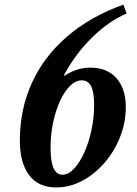

<svg xmlns="http://www.w3.org/2000/svg" viewBox="-20 -792 588 822"><path d="M220.5 10.5Q144 10.5 104.5 -42.5Q65 -95.5 65 -190.5Q65 -324 116.5 -437Q168 -550 267 -635.5Q366 -721 508 -772L522.5 -734.5Q445.5 -701.5 374.2 -631.5Q303 -561.5 254 -470.5L256 -467.5Q309 -502.5 366.5 -502.5Q438 -502.5 478.2 -457.8Q518.5 -413 518.5 -334Q518.5 -267 494 -205.2Q469.5 -143.5 427.2 -94.8Q385 -46 331.8 -17.8Q278.5 10.5 220.5 10.5ZM247 -44Q273 -44 297.2 -70Q321.5 -96 341 -139.2Q360.5 -182.5 371.8 -235.8Q383 -289 383 -343Q383 -397.5 370.2 -422.8Q357.5 -448 330 -448Q304 -448 280 -424.5Q256 -401 237.2 -360.2Q218.5 -319.5 207.5 -267.5Q196.5 -215.5 196.5 -158.5Q196.5 -44 247 -44Z"/></svg>

Font: Libre Caslon Condensed Bold
Style: Italic
Weight: 700
Italic angle: -22.583°
Designer: Pablo Impallari, Rodrigo Fuenzalida, Katja Schimmel, Ertekin Erdin
Foundry: Pablo Impallari, Rodrigo Fuenzalida
Version: Version 2.000; ttfautohint (v1.8.4.7-5d5b);gftools[0.9.33]